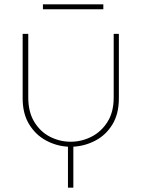

<svg xmlns="http://www.w3.org/2000/svg" viewBox="-20 -667 656 890"><path d="M295 203V13Q241 10 193 -16Q145 -42 115 -91Q85 -140 85 -211V-510H111V-215Q111 -147 139.5 -101Q168 -55 213 -32.5Q258 -10 307 -10Q358 -10 403.5 -33Q449 -56 478 -101.5Q507 -147 507 -215V-510H531V-211Q531 -139 501 -90Q471 -41 422.5 -15.5Q374 10 320 13V203ZM179 -624V-647H459V-624Z"/></svg>

Font: MuseoModerno Thin Thin
Style: Regular
Weight: 250
Version: Version 1.003